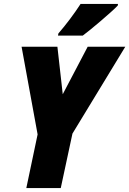

<svg xmlns="http://www.w3.org/2000/svg" viewBox="-20 -950 653 970"><path d="M275 -781 273 -770H398C435 -797 545 -890 575 -922L576 -930H387C354 -879 314 -826 275 -781ZM113 0H287L346 -275L613 -714H423L297 -474L270 -714H89L170 -271Z"/></svg>

Font: Noto Sans Condensed Black
Style: Italic
Weight: 900
Width: 3
Italic angle: -12°
Designer: Monotype Design Team
Foundry: Monotype Imaging Inc.
Version: Version 2.013